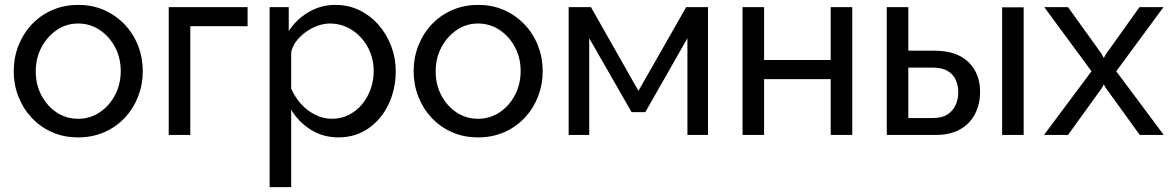

<svg xmlns="http://www.w3.org/2000/svg" viewBox="-20 -551 4784 784"><path d="M36 -260Q36 -315 55 -364Q74 -413 109 -450.5Q144 -488 192.5 -509.5Q241 -531 300 -531Q358 -531 406 -509.5Q454 -488 489.5 -450.5Q525 -413 544 -364Q563 -315 563 -260Q563 -206 544 -157Q525 -108 490 -70.5Q455 -33 406.5 -11.5Q358 10 299 10Q240 10 192 -11.5Q144 -33 109 -70.5Q74 -108 55 -157Q36 -206 36 -260ZM299 -66Q347 -66 386.5 -92Q426 -118 449.5 -162.5Q473 -207 473 -261Q473 -315 449.5 -359Q426 -403 386.5 -429Q347 -455 299 -455Q251 -455 212 -428.5Q173 -402 149.5 -358Q126 -314 126 -259Q126 -205 149.5 -161Q173 -117 212 -91.5Q251 -66 299 -66Z M669 0V-522H991V-444H757V0Z M1169 -103V213H1081V-522H1159V-424Q1190 -472 1240 -501.5Q1290 -531 1349 -531Q1403 -531 1448 -509Q1493 -487 1526 -449Q1559 -411 1577.5 -362.5Q1596 -314 1596 -261Q1596 -187 1566.5 -125Q1537 -63 1484 -26.5Q1431 10 1362 10Q1298 10 1248 -22Q1198 -54 1169 -103ZM1506 -261Q1506 -300 1492.5 -335Q1479 -370 1454.5 -397Q1430 -424 1397.5 -439.5Q1365 -455 1327 -455Q1303 -455 1277.5 -446Q1252 -437 1229 -420.5Q1206 -404 1190 -383Q1174 -362 1169 -338V-189Q1184 -155 1209 -127Q1234 -99 1267 -82.5Q1300 -66 1335 -66Q1374 -66 1405.5 -82.5Q1437 -99 1459.5 -126.5Q1482 -154 1494 -189Q1506 -224 1506 -261Z M1669 -260Q1669 -315 1688 -364Q1707 -413 1742 -450.5Q1777 -488 1825.5 -509.5Q1874 -531 1933 -531Q1991 -531 2039 -509.5Q2087 -488 2122.5 -450.5Q2158 -413 2177 -364Q2196 -315 2196 -260Q2196 -206 2177 -157Q2158 -108 2123 -70.5Q2088 -33 2039.5 -11.5Q1991 10 1932 10Q1873 10 1825 -11.5Q1777 -33 1742 -70.5Q1707 -108 1688 -157Q1669 -206 1669 -260ZM1932 -66Q1980 -66 2019.5 -92Q2059 -118 2082.5 -162.5Q2106 -207 2106 -261Q2106 -315 2082.5 -359Q2059 -403 2019.5 -429Q1980 -455 1932 -455Q1884 -455 1845 -428.5Q1806 -402 1782.5 -358Q1759 -314 1759 -259Q1759 -205 1782.5 -161Q1806 -117 1845 -91.5Q1884 -66 1932 -66Z M2302 0V-522H2393L2587 -180L2782 -522H2871V0H2787V-395L2615 -93H2559L2386 -395V0Z M3012 0V-522H3100V-306H3372V-522H3460V0H3372V-228H3100V0Z M3601 0V-522H3689V-344H3795Q3887 -344 3934.5 -297.5Q3982 -251 3982 -176Q3982 -126 3961.5 -86Q3941 -46 3901 -23Q3861 0 3801 0ZM3689 -69H3789Q3826 -69 3848.5 -83.5Q3871 -98 3882 -122Q3893 -146 3893 -174Q3893 -201 3883 -224Q3873 -247 3850 -261Q3827 -275 3787 -275H3689ZM4072 0V-521H4160V0Z M4341 -522 4479 -330 4487 -314 4496 -330 4633 -522H4731L4538 -260L4732 0H4634L4496 -191L4487 -206L4479 -191L4341 0H4243L4437 -260L4244 -522Z"/></svg>

Font: YasnoRaleway Medium
Style: Regular
Weight: 500
Designer: Matt McInerney, Pablo Impallari, Rodrigo Fuenzalida
Foundry: Matt McInerney, Pablo Impallari, Rodrigo Fuenzalida
Version: Version 4.026